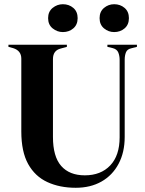

<svg xmlns="http://www.w3.org/2000/svg" viewBox="-20 -872 689 910"><path d="M339 18Q263 18 204.5 -9Q146 -36 113.5 -94.5Q81 -153 81 -249V-594Q81 -632 42 -644L20 -650V-660H297V-650L268 -642Q231 -633 231 -592V-223Q231 -130 270 -85.5Q309 -41 382 -41Q458 -41 502.5 -88Q547 -135 547 -221V-588Q547 -608 540.5 -623.5Q534 -639 514 -644L489 -650V-660H629V-650L602 -643Q583 -639 577 -624Q571 -609 571 -589V-223Q571 -150 542 -95.5Q513 -41 461 -11.5Q409 18 339 18ZM278 -720Q251 -720 229.5 -737.5Q208 -755 208 -786Q208 -817 229.5 -834.5Q251 -852 278 -852Q307 -852 327.5 -834.5Q348 -817 348 -786Q348 -755 327.5 -737.5Q307 -720 278 -720ZM521 -720Q494 -720 473 -737.5Q452 -755 452 -786Q452 -817 473 -834.5Q494 -852 521 -852Q550 -852 570.5 -834.5Q591 -817 591 -786Q591 -755 570.5 -737.5Q550 -720 521 -720Z"/></svg>

Font: DeepMind Serif Display
Style: Regular
Weight: 400
Designer: Frank Grießhammer / Modifications: Colophon Foundry
Foundry: Colophon Foundry
Version: Version 5.003; ttfautohint (v1.8.2)